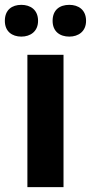

<svg xmlns="http://www.w3.org/2000/svg" viewBox="-35 -865 375 792"><path d="M-15 -779C-15 -735 15 -714 53 -714C90 -714 122 -735 122 -779C122 -825 90 -845 53 -845C15 -845 -15 -825 -15 -779ZM182 -779C182 -735 212 -714 251 -714C288 -714 320 -735 320 -779C320 -825 288 -845 251 -845C212 -845 182 -825 182 -779ZM227 -93V-639H78V-93Z"/></svg>

Font: Noto Sans Kannada UI
Style: Bold
Weight: 700
Designer: Jelle Bosma - Monotype Design Team
Foundry: Monotype Imaging Inc.
Version: Version 2.005